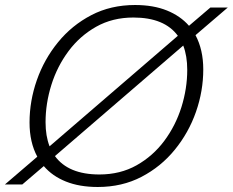

<svg xmlns="http://www.w3.org/2000/svg" viewBox="-28 -737 930 767"><path d="M784 -459.5Q784 -373.5 754.8 -290Q725.5 -206.5 670.2 -138.8Q615 -71 537.2 -30.5Q459.5 10 362.5 10Q289.5 10 235.2 -11.8Q181 -33.5 147 -73.5L61 0H-8.5L121 -111Q90 -168.5 90 -247.5Q90 -333.5 119.2 -417Q148.5 -500.5 203.8 -568.2Q259 -636 336.8 -676.5Q414.5 -717 511.5 -717Q584.5 -717 638.5 -695.2Q692.5 -673.5 727 -634L812.5 -707H882L753 -596.5Q784 -538.5 784 -459.5ZM154 -249Q154 -193.5 170 -152.5L682.5 -594Q629 -667 505 -667Q421.5 -667 356.2 -630.2Q291 -593.5 245.8 -532.8Q200.5 -472 177.2 -397.8Q154 -323.5 154 -249ZM720 -458Q720 -513.5 704 -555L191.5 -113.5Q245 -40 369 -40Q452.5 -40 517.8 -76.8Q583 -113.5 628.2 -174.2Q673.5 -235 696.8 -309.2Q720 -383.5 720 -458Z"/></svg>

Font: Newsreader 6pt Light
Style: Italic
Weight: 300
Italic angle: -17°
Designer: Hugues Gentile
Foundry: Production Type
Version: Version 1.003; ttfautohint (v1.8.3)